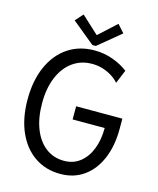

<svg xmlns="http://www.w3.org/2000/svg" viewBox="-132 -1002 905 1101"><g transform="rotate(15 320.0 -451.0)"><path d="M332 7.8Q244.1 7.8 178.7 -37.4Q113.3 -82.5 77.1 -164.6Q41 -246.6 41 -357.4Q41 -469.7 78.1 -553Q115.2 -636.2 182.6 -681.9Q250 -727.5 340.8 -727.5Q398.9 -727.5 450.9 -708.3Q502.9 -689 540 -660.2L506.8 -580.1Q488.3 -601.1 462.6 -616.7Q437 -632.3 407.5 -640.9Q377.9 -649.4 347.7 -649.4Q280.8 -649.4 231.2 -613.3Q181.6 -577.1 154.3 -511.7Q127 -446.3 127 -358.4Q127 -271 152.3 -206.3Q177.7 -141.6 224.1 -106Q270.5 -70.3 333 -70.3Q388.2 -70.3 428 -101.6Q467.8 -132.8 489.3 -187.5Q510.7 -242.2 510.7 -312.5H320.3V-390.6H594.7V-329.1Q594.7 -229 562.7 -153.1Q530.8 -77.1 471.7 -34.7Q412.6 7.8 332 7.8ZM225.6 -910.2 327.1 -816.4H330.1L432.6 -910.2L473.6 -864.3L339.8 -753.9H319.3L184.6 -864.3Z"/></g></svg>

Font: Reddit Sans Condensed
Style: Regular
Weight: 400
Designer: Stephen Hutchings
Foundry: Reddit
Version: Version 1.014